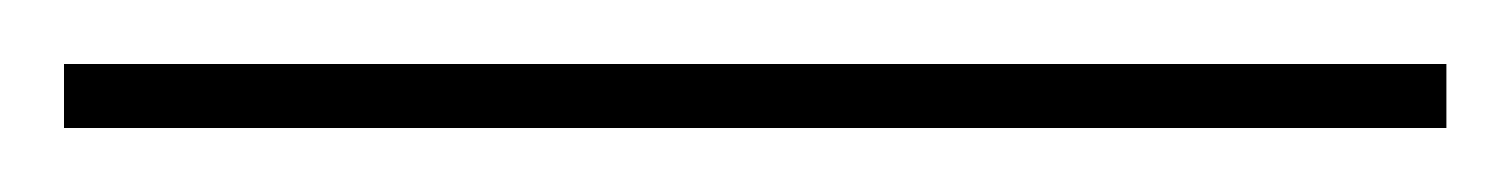

<svg xmlns="http://www.w3.org/2000/svg" viewBox="-25 -820 472 60"><path d="M-5 -780V-800H427V-780Z"/></svg>

Font: Noto Serif Display SemiCondensed
Style: Regular
Weight: 400
Width: 4
Designer: Monotype Design Team
Foundry: Monotype Imaging Inc.
Version: Version 2.009